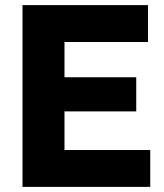

<svg xmlns="http://www.w3.org/2000/svg" viewBox="-20 -730 639 750"><path d="M566.9 -144V0H67.9V-710H558.1V-565.9H231.9V-428.2H512.2V-294.9H231.9V-144Z"/></svg>

Font: Raleway-v4020 ExtraBold
Style: Regular
Weight: 800
Designer: Matt McInerney, Pablo Impallari, Rodrigo Fuenzalida
Foundry: Matt McInerney, Pablo Impallari, Rodrigo Fuenzalida
Version: Version 4.020;PS 004.020;hotconv 1.0.88;makeotf.lib2.5.64775